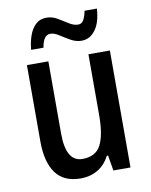

<svg xmlns="http://www.w3.org/2000/svg" viewBox="-84 -800 685 873"><g transform="rotate(-10 258.5 -364.0)"><path d="M449 -540V0H370L358 -71H352Q332 -31 297 -10.5Q262 10 219 10Q140 10 103 -41.5Q66 -93 66 -187V-540H165V-207Q165 -76 241 -76Q303 -76 326.5 -122Q350 -168 350 -259V-540ZM97 -605Q100 -640 110.5 -670Q121 -700 140.5 -718.5Q160 -737 191 -737Q217 -737 240.5 -723Q264 -709 286 -695Q308 -681 328 -681Q344 -681 353 -696Q362 -711 367 -738H424Q420 -674 394.5 -640Q369 -606 331 -606Q305 -606 280.5 -620Q256 -634 234.5 -648Q213 -662 195 -662Q163 -662 154 -605Z"/></g></svg>

Font: Noto Sans Condensed Medium
Style: Regular
Weight: 500
Width: 3
Designer: Monotype Design Team
Foundry: Monotype Imaging Inc.
Version: Version 2.013; ttfautohint (v1.8.4.7-5d5b)